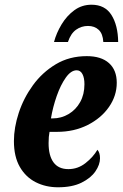

<svg xmlns="http://www.w3.org/2000/svg" viewBox="-20 -784 521 814"><path d="M226 10Q174 10 131.5 -11.5Q89 -33 64 -76.5Q39 -120 39 -186Q39 -243 59.5 -305.5Q80 -368 119.5 -422.5Q159 -477 216.5 -511.5Q274 -546 348 -546Q409 -546 442 -516.5Q475 -487 475 -433Q475 -378 442 -330.5Q409 -283 351.5 -254Q294 -225 222 -225H190Q188 -215 187 -203.5Q186 -192 186 -177Q186 -124 207 -95.5Q228 -67 270 -67Q310 -67 342.5 -92.5Q375 -118 393 -149Q404 -137 404 -113Q404 -86 384.5 -57.5Q365 -29 325.5 -9.5Q286 10 226 10ZM203 -282Q240 -282 271 -300.5Q302 -319 320 -351.5Q338 -384 338 -427Q338 -454 329.5 -470Q321 -486 305 -486Q281 -486 259 -455Q237 -424 220.5 -377Q204 -330 196 -282ZM209 -606Q219 -644 241 -680.5Q263 -717 295 -740.5Q327 -764 368 -764Q425 -764 452.5 -720.5Q480 -677 481 -606H418Q416 -641 398.5 -657.5Q381 -674 353 -674Q325 -674 302.5 -658Q280 -642 268 -606Z"/></svg>

Font: Noto Serif ExtraCondensed ExtraBold
Style: Italic
Weight: 800
Width: 2
Italic angle: -12°
Designer: Monotype Design Team
Foundry: Monotype Imaging Inc.
Version: Version 2.013